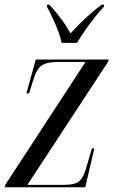

<svg xmlns="http://www.w3.org/2000/svg" viewBox="-32 -786 476 806"><path d="M-12 0 -10 -10 327 -526H212Q165 -526 143.5 -511.5Q122 -497 108 -451L90 -394H79L118 -536H424L422 -527L83 -10H236Q282 -10 299.5 -24.5Q317 -39 327 -72L354 -163H364L326 0ZM227 -606Q222 -630 211 -658.5Q200 -687 187.5 -713.5Q175 -740 165 -758L166 -766H176Q208 -730 228 -702.5Q248 -675 264 -646Q287 -671 318.5 -701.5Q350 -732 394 -766H405L404 -758Q368 -718 340.5 -680Q313 -642 291 -606Z"/></svg>

Font: Noto Serif Display ExtraCondensed
Style: Italic
Weight: 400
Width: 2
Italic angle: -12°
Designer: Monotype Design Team
Foundry: Monotype Imaging Inc.
Version: Version 2.009